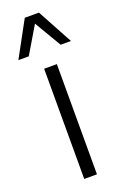

<svg xmlns="http://www.w3.org/2000/svg" viewBox="-154 -819 553 865"><g transform="rotate(-20 122.0 -387.0)"><path d="M91.3 0V-528.3H152.3V0ZM-4.4 -604.5 87.9 -773.9H155.8L247.6 -604.5H198.2L122.1 -733.4L45.4 -604.5Z"/></g></svg>

Font: Comme ExtraLight
Style: Regular
Weight: 250
Version: Version 1.000;gftools[0.9.27]